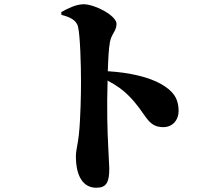

<svg xmlns="http://www.w3.org/2000/svg" viewBox="-20 -826 1040 903"><path d="M748 -228C793 -228 820 -263 820 -303C820 -368 790 -400 739 -430C682 -463 590 -485 487 -491C489 -549 491 -595 497 -628C504 -667 528 -680 528 -714C528 -752 427 -806 373 -806C338 -806 298 -786 268 -769L269 -756C304 -747 339 -734 347 -700C357 -658 361 -524 361 -439C361 -388 359 -268 351 -193C346 -146 337 -120 337 -91C337 3 371 57 433 57C481 57 494 31 494 -34C494 -46 491 -82 489 -137C485 -211 482 -316 486 -447C531 -423 559 -402 583 -378C669 -294 669 -228 748 -228Z"/></svg>

Font: GenKiMin2 TW H
Style: Regular
Weight: 900
Version: Version 2.100;PS 2.1;hotconv 16.6.51;makeotf.lib2.5.65220 DE